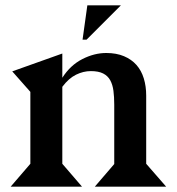

<svg xmlns="http://www.w3.org/2000/svg" viewBox="-20 -701 664 721"><path d="M290 -552 308 -681H434L305 -552ZM214 -409Q244 -456 289 -479Q334 -502 379 -502Q417 -502 445.5 -490Q474 -478 492.5 -457Q511 -436 520 -406.5Q529 -377 529 -342V-86L604 0H336L409 -85V-308Q409 -337 406 -360Q403 -383 394 -399.5Q385 -416 367.5 -425Q350 -434 321 -434Q293 -434 265.5 -420.5Q238 -407 214 -375V-86L288 0H20L94 -86V-356L26 -433L214 -500Z"/></svg>

Font: Bluu Next Cyrillic
Style: Bold
Weight: 700
Designer: Igor Stepanchenko
Foundry: Igor Stepanchenko
Version: Version 1.000